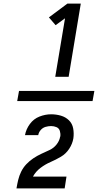

<svg xmlns="http://www.w3.org/2000/svg" viewBox="-20 -870 616 1060"><path d="M285 -446H359L426 -850H352L250 -774L287 -731L339 -769ZM491 -312 501 -368H85L75 -312ZM144 170H337L347 105H162Q177 77 203.5 57Q230 37 259 24.5Q288 12 316 -4.5Q344 -21 362 -48.5Q380 -76 385 -106Q389 -134 384 -161Q379 -188 360.5 -206Q342 -224 316 -231.5Q290 -239 262 -239Q230 -239 198 -226.5Q166 -214 145 -185.5Q124 -157 118 -124H191Q194 -140 205 -152.5Q216 -165 231.5 -169.5Q247 -174 262 -174Q278 -174 292 -168Q306 -162 310.5 -147Q315 -132 313 -117L312 -115Q308 -92 292 -72Q276 -52 253 -41.5Q230 -31 207.5 -20.5Q185 -10 164 4Q143 18 125.5 36.5Q108 55 97 77.5Q86 100 80.5 123Q75 146 71 170Z"/></svg>

Font: Iosevka Sparkle Oblique
Style: Regular
Weight: 400
Italic angle: -9°
Designer: Belleve Invis
Foundry: Belleve Invis
Version: Version 4.5.0; ttfautohint (v1.8.3)